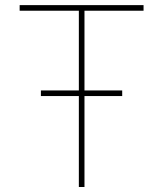

<svg xmlns="http://www.w3.org/2000/svg" viewBox="-20 -748 653 768"><path d="M58.6 -705.1V-727.5H554.2V-705.1H317.9V0H295.4V-705.1ZM143.6 -363.8V-386.2H468.8V-363.8Z"/></svg>

Font: Inter 16pt Thin
Style: Regular
Weight: 250
Version: Version 4.001;git-66647c0bb